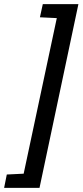

<svg xmlns="http://www.w3.org/2000/svg" viewBox="-81 -763 401 933"><path d="M-61 150 -48 85 34 81 195 -675 113 -679 127 -743H300L111 150Z"/></svg>

Font: Saira Condensed Medium
Style: Italic
Weight: 500
Width: 3
Italic angle: -12°
Designer: Hector Gatti with collaboration of the Omnibus-Type team
Foundry: Omnibus-Type
Version: Version 1.101